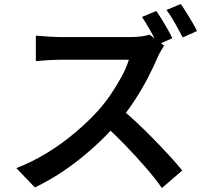

<svg xmlns="http://www.w3.org/2000/svg" viewBox="-20 -882 1040 964"><path d="M765 -827Q778 -808 793.5 -783Q809 -758 823 -733Q837 -708 845 -690L772 -658Q757 -689 735 -728Q713 -767 693 -797ZM888 -862Q901 -843 916.5 -818Q932 -793 946.5 -768.5Q961 -744 969 -726L897 -694Q881 -726 859 -765Q837 -804 816 -832ZM804 -653Q799 -645 788.5 -627.5Q778 -610 772 -596Q752 -548 721.5 -489.5Q691 -431 652.5 -372.5Q614 -314 571 -265Q516 -202 448.5 -141Q381 -80 307 -29Q233 22 155 59L62 -38Q143 -69 219 -116Q295 -163 360 -218.5Q425 -274 473 -327Q507 -365 537.5 -410Q568 -455 592 -500Q616 -545 627 -582Q618 -582 590.5 -582Q563 -582 526.5 -582Q490 -582 450.5 -582Q411 -582 374.5 -582Q338 -582 311 -582Q284 -582 274 -582Q254 -582 231 -580.5Q208 -579 189 -577.5Q170 -576 160 -575V-703Q172 -702 193.5 -700.5Q215 -699 237 -697.5Q259 -696 274 -696Q286 -696 314 -696Q342 -696 379.5 -696Q417 -696 457 -696Q497 -696 534 -696Q571 -696 598 -696Q625 -696 636 -696Q667 -696 692 -699.5Q717 -703 731 -708ZM584 -339Q624 -307 667.5 -266Q711 -225 754 -181Q797 -137 833.5 -97Q870 -57 895 -26L793 62Q757 11 709 -44Q661 -99 608 -154Q555 -209 501 -257Z"/></svg>

Font: Noto Sans HK SemiBold
Style: Regular
Weight: 600
Version: Version 2.004-H2;hotconv 1.0.118;makeotfexe 2.5.65603